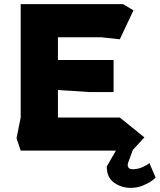

<svg xmlns="http://www.w3.org/2000/svg" viewBox="-20 -728 772 928"><path d="M80 0 60 -60 80 -160V-708H575L625 -678L559 -538L469 -548H260V-438H529V-283H411L260 -293V-160H559L678 -64L619 0ZM611 180Q567 180 531.5 155Q496 130 496 77L542 -3H622L599 59Q595 71 600 80.5Q605 90 621 90Q646 90 668.5 80Q691 70 702 60L732 130Q729 135 712 147Q695 159 669 169.5Q643 180 611 180Z"/></svg>

Font: Rowdies
Style: Regular
Weight: 400
Designer: Jaikishan Patel
Version: Version 1.000; ttfautohint (v1.8.3)